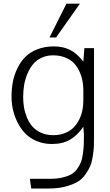

<svg xmlns="http://www.w3.org/2000/svg" viewBox="-20 -804 613 1072"><path d="M256.3 -594.7 351.1 -783.7H426.3L293 -594.7ZM154.3 248.5 147 194.3H260.3Q297.9 194.3 326.7 187.7Q355.5 181.2 375.2 170.7Q395 160.2 408.9 141.4Q422.9 122.6 430.7 104Q438.5 85.4 442.6 55.9Q446.8 26.4 447.8 1.7Q448.7 -22.9 448.7 -60.5Q448.7 -55.2 447.8 -63Q445.3 -96.7 445.3 -96.7Q414.6 -50.3 372.6 -25.1Q330.6 0 270 0Q222.2 0 182.9 -17.1Q143.6 -34.2 118.4 -61.5Q93.3 -88.9 76.2 -124Q59.1 -159.2 51.8 -194.1Q44.4 -229 44.4 -263.2Q44.4 -306.2 51.5 -345Q58.6 -383.8 76.2 -420.9Q93.8 -458 120.1 -485.1Q146.5 -512.2 188 -528.6Q229.5 -544.9 281.7 -544.9Q333 -544.9 372.3 -524.7Q411.6 -504.4 445.3 -460L451.2 -535.2H504.9V-39.1Q504.9 -6.8 504.2 12.9Q503.4 32.7 498.3 66.7Q493.2 100.6 484.1 122.3Q475.1 144 456.5 170.4Q438 196.8 411.9 211.9Q385.7 227.1 345 237.8Q304.2 248.5 252.4 248.5ZM277.8 -49.3Q313.5 -49.3 342.3 -60.8Q371.1 -72.3 389.9 -91.1Q408.7 -109.9 421.6 -135.3Q434.6 -160.6 439.9 -187.7Q445.3 -214.8 445.3 -243.7V-299.3Q445.3 -337.4 436 -371.1Q426.8 -404.8 407.5 -433.3Q388.2 -461.9 354.5 -478.5Q320.8 -495.1 276.4 -495.1Q240.2 -495.1 211.2 -481.2Q182.1 -467.3 163.6 -444.3Q145 -421.4 132.3 -390.6Q119.6 -359.9 114.5 -327.9Q109.4 -295.9 109.4 -262.2Q109.4 -232.4 114 -204.3Q118.7 -176.3 130.6 -147.5Q142.6 -118.7 161.1 -97.4Q179.7 -76.2 209.7 -62.7Q239.7 -49.3 277.8 -49.3Z"/></svg>

Font: Oxygen Light
Style: Regular
Weight: 300
Designer: vernon adams
Foundry: Vernon Adams
Version: Version Release 0.2.3 webfont; ttfautohint (v0.93.3-1d66) -l